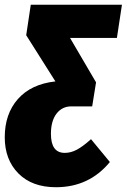

<svg xmlns="http://www.w3.org/2000/svg" viewBox="-54 -554 528 800"><path d="M454.1 -534.2 433.1 -396H237.8L346.2 -210.9L330.1 -110.8L328.1 -111.8L329.1 -110.8H243.2Q205.1 -110.8 181.6 -80.6Q158.2 -50.3 158.2 3.9Q158.2 83 215.8 83Q241.2 83 266.1 69.8Q291 56.6 325.2 25.9L403.8 121.1Q317.4 226.1 179.2 226.1Q79.6 226.1 22.7 168.7Q-34.2 111.3 -34.2 18.1Q-34.2 -79.6 20.8 -141.6Q75.7 -203.6 176.8 -214.8L55.2 -407.2L74.2 -534.2Z"/></svg>

Font: Fira Sans Compressed Heavy
Style: Italic
Weight: 900
Width: 3
Italic angle: -8°
Designer: Carrois Corporate & Edenspiekermann AG
Foundry: Carrois Corporate GbR & Edenspiekermann AG
Version: Version 4.203;PS 004.203;hotconv 1.0.88;makeotf.lib2.5.64775